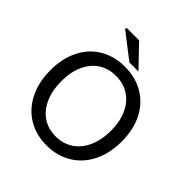

<svg xmlns="http://www.w3.org/2000/svg" viewBox="-242 -1100 1288 1288"><g transform="rotate(45 401.5 -456.0)"><path d="M63 -363Q63 -476 106 -560Q149 -644 225.5 -688.5Q302 -733 401 -733Q500 -733 577 -688Q654 -643 697 -559.5Q740 -476 740 -363Q740 -249 697 -164Q654 -79 577 -33Q500 13 401 13Q302 13 225.5 -33Q149 -79 106 -164Q63 -249 63 -363ZM638 -363Q638 -449 608.5 -513.5Q579 -578 525.5 -612.5Q472 -647 401 -647Q331 -647 278 -612.5Q225 -578 196 -513.5Q167 -449 167 -363Q167 -276 196 -210Q225 -144 278 -108.5Q331 -73 401 -73Q472 -73 525.5 -108.5Q579 -144 608.5 -210Q638 -276 638 -363ZM220 -914 226 -925H342L487 -774H401Z"/></g></svg>

Font: Nebula Sans Medium
Style: Regular
Weight: 500
Designer: Paul D. Hunt for Adobe (as Source Sans)
Foundry: Nebula Entertainment & Broadcasting LLC
Version: Version 1.010